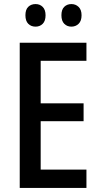

<svg xmlns="http://www.w3.org/2000/svg" viewBox="-20 -924 493 944"><path d="M405 0H77V-714H405V-625H180V-416H391V-328H180V-90H405ZM105 -849Q105 -877 119 -890.5Q133 -904 155 -904Q176 -904 190 -890Q204 -876 204 -849Q204 -821 190 -807Q176 -793 155 -793Q133 -793 119 -807Q105 -821 105 -849ZM282 -849Q282 -877 296 -890.5Q310 -904 331 -904Q352 -904 366.5 -890Q381 -876 381 -849Q381 -821 366.5 -807Q352 -793 331 -793Q310 -793 296 -807Q282 -821 282 -849Z"/></svg>

Font: Noto Sans Lao UI Cond Med
Style: Regular
Weight: 500
Width: 3
Designer: Monotype Design Team
Foundry: Monotype Imaging Inc.
Version: Version 2.000; ttfautohint (v1.8.4.7-5d5b)